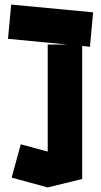

<svg xmlns="http://www.w3.org/2000/svg" viewBox="-20 -660 443 841"><path d="M189 161 31 118 71 -28 189 4V-465H274L15 -490L29 -640L388 -606L374 -455L340 -459V124Z"/></svg>

Font: Blaka
Style: Regular
Weight: 400
Designer: Mohamed Gaber
Foundry: Kief Type Foundry
Version: Version 1.003; ttfautohint (v1.8.4.7-5d5b)